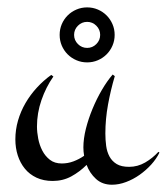

<svg xmlns="http://www.w3.org/2000/svg" viewBox="-20 -487 456 525"><path d="M416 -69.8Q407.7 -52.7 393.6 -37.1Q379.4 -21.5 361.8 -9Q344.2 3.4 324.7 10.7Q305.2 18.1 286.1 18.1Q259.8 18.1 242.4 2.2Q225.1 -13.7 216.8 -36.1Q197.8 -17.1 174.8 -4.6Q151.9 7.8 124 7.8Q99.1 7.8 79.8 -1.2Q60.5 -10.3 47.9 -25.9Q35.2 -41.5 28.6 -62Q22 -82.5 22 -106Q22 -132.3 29.3 -157.5Q36.6 -182.6 49.8 -205.3Q63 -228 81.1 -247.6Q99.1 -267.1 120.1 -282.2L126 -277.8Q105.5 -248.5 93.3 -213.1Q81.1 -177.7 81.1 -141.1Q81.1 -125.5 84.5 -107.9Q87.9 -90.3 95.7 -75.2Q103.5 -60.1 116.5 -50Q129.4 -40 148.9 -40Q165.5 -40 180.7 -45.7Q195.8 -51.3 210 -61Q209 -66.9 208.5 -72.5Q208 -78.1 208 -84Q208 -107.4 214.8 -134.8Q221.7 -162.1 232.9 -189.2Q244.1 -216.3 258.5 -241Q272.9 -265.6 288.1 -283.2L293.9 -278.8Q282.7 -241.2 275.4 -201.2Q268.1 -161.1 268.1 -122.1Q268.1 -104.5 270.3 -88.1Q272.5 -71.8 279.5 -58.8Q286.6 -45.9 299.3 -38.3Q312 -30.8 333 -30.8Q356.4 -30.8 377 -42.7Q397.5 -54.7 413.1 -71.8ZM143.1 -391.6Q143.1 -407.2 148.9 -420.9Q154.8 -434.6 165 -444.8Q175.3 -455.1 189 -460.9Q202.6 -466.8 218.3 -466.8Q233.9 -466.8 247.6 -460.9Q261.2 -455.1 271.5 -444.8Q281.7 -434.6 287.6 -420.9Q293.5 -407.2 293.5 -391.6Q293.5 -376 287.6 -362.3Q281.7 -348.6 271.5 -338.4Q261.2 -328.1 247.6 -322.3Q233.9 -316.4 218.3 -316.4Q202.6 -316.4 189 -322.3Q175.3 -328.1 165 -338.4Q154.8 -348.6 148.9 -362.3Q143.1 -376 143.1 -391.6ZM182.6 -391.6Q182.6 -377 193.1 -366.5Q203.6 -356 218.3 -356Q232.9 -356 243.4 -366.5Q253.9 -377 253.9 -391.6Q253.9 -406.2 243.4 -416.7Q232.9 -427.2 218.3 -427.2Q203.6 -427.2 193.1 -416.7Q182.6 -406.2 182.6 -391.6Z"/></svg>

Font: Montez
Style: Regular
Weight: 400
Designer: Astigmatic (AOETI)
Foundry: Astigmatic (AOETI)
Version: Version 1.000